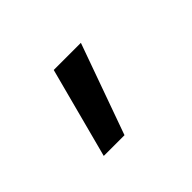

<svg xmlns="http://www.w3.org/2000/svg" viewBox="-67 -306 635 635"><g transform="rotate(-45 250.0 11.0)"><path d="M128 170 212 -148H339L225 170Z"/></g></svg>

Font: M PLUS 1 Code Medium
Style: Regular
Weight: 500
Designer: Coji Morishita
Foundry: UNDERFOREST DESIGN
Version: Version 1.002